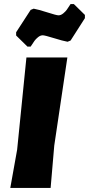

<svg xmlns="http://www.w3.org/2000/svg" viewBox="-20 -932 441 952"><path d="M346 -912 401 -858V-842L330 -731L315 -725Q292 -729 247 -743Q202 -757 192 -757Q180 -757 168.5 -747.5Q157 -738 151 -729.5Q145 -721 132 -701H116L60 -756V-772L132 -883L147 -889Q170 -885 215 -870.5Q260 -856 270 -856Q282 -856 293.5 -865.5Q305 -875 311 -883.5Q317 -892 330 -912ZM314 -647 249 -210 231 0H31L65 -190L111 -647Z"/></svg>

Font: Alegreya Sans SC Black
Style: Italic
Weight: 900
Italic angle: -7°
Designer: Juan Pablo del Peral
Foundry: Huerta Tipografica
Version: Version 2.007